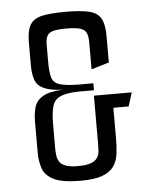

<svg xmlns="http://www.w3.org/2000/svg" viewBox="-48 -672 577 712"><g transform="rotate(-5 240.5 -316.5)"><path d="M224 -2Q157 -2 125 -17.5Q93 -33 83.5 -60Q74 -87 74 -120V-232Q74 -265 81 -289Q88 -313 112.5 -327.5Q137 -342 187 -344Q141 -346 117 -357Q93 -368 85 -389.5Q77 -411 77 -444V-529Q77 -573 90 -595Q103 -617 135 -624Q167 -631 222 -631Q279 -631 310 -623.5Q341 -616 353.5 -594Q366 -572 366 -529V-430L300 -410V-510Q300 -532 294.5 -545Q289 -558 272 -563.5Q255 -569 219 -569Q186 -569 169.5 -564Q153 -559 147.5 -547Q142 -535 142 -515V-450Q142 -413 148 -393Q154 -373 176 -366Q198 -359 243 -358H302V-332H243Q199 -331 177 -321Q155 -311 148 -289Q141 -267 140 -228V-130Q140 -118 141.5 -104.5Q143 -91 149.5 -80.5Q156 -70 172 -63.5Q188 -57 218 -57Q250 -57 267 -63.5Q284 -70 291 -81Q298 -92 299 -105Q300 -118 300 -130V-312H441L425 -261H368V-148Q368 -116 364.5 -89Q361 -62 347 -42.5Q333 -23 304 -12.5Q275 -2 224 -2Z"/></g></svg>

Font: Smooch Sans Thin Medium
Style: Regular
Weight: 500
Version: Version 1.010